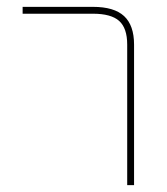

<svg xmlns="http://www.w3.org/2000/svg" viewBox="-20 -540 487 560"><path d="M46 -500V-520H251Q313 -520 342 -493Q371 -466 371 -410V0H351V-410Q351 -458 327.5 -479Q304 -500 251 -500Z"/></svg>

Font: Mplus 1p Thin
Style: Regular
Weight: 250
Version: Version 1.061